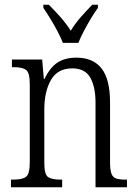

<svg xmlns="http://www.w3.org/2000/svg" viewBox="-20 -786 577 806"><path d="M26 0V-32H36Q74 -32 89.5 -44Q105 -56 105 -105V-433Q105 -481 89.5 -492.5Q74 -504 38 -504H30V-536H157L164 -455H167Q190 -503 221.5 -523.5Q253 -544 301 -544Q371 -544 406.5 -498.5Q442 -453 442 -355V-105Q442 -72 448 -56.5Q454 -41 468 -36.5Q482 -32 507 -32H513V0H381V-355Q381 -421 359 -460Q337 -499 283 -499Q222 -499 194 -450.5Q166 -402 166 -326V-102Q166 -54 181.5 -43Q197 -32 234 -32H241V0ZM244 -606Q235 -629 221 -655.5Q207 -682 191 -708Q175 -734 162 -753V-766H185Q212 -739 234.5 -713.5Q257 -688 277 -657Q296 -688 318.5 -713.5Q341 -739 367 -766H391V-753Q377 -734 361.5 -708Q346 -682 332 -655.5Q318 -629 309 -606Z"/></svg>

Font: Noto Serif Lao Condensed Light
Style: Regular
Weight: 300
Width: 3
Designer: Monotype Design Team
Foundry: Monotype Imaging Inc.
Version: Version 2.003; ttfautohint (v1.8.4.7-5d5b)